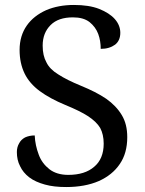

<svg xmlns="http://www.w3.org/2000/svg" viewBox="-20 -744 584 774"><path d="M247 10C214 10 186 7 161 0C136 -7 115 -16 98 -29C81 -42 69 -57 61 -74C52 -91 48 -110 48 -131C48 -144 51 -156 57 -166C62 -176 70 -184 81 -190C92 -195 105 -198 120 -198C121 -171 127 -145 136 -121C145 -96 160 -77 179 -62C198 -47 224 -39 255 -39C300 -39 335 -50 360 -72C385 -93 398 -124 398 -165C398 -190 393 -211 384 -228C374 -245 358 -260 336 -275C313 -290 282 -305 243 -321C202 -338 167 -357 140 -377C113 -397 92 -421 79 -448C66 -475 59 -506 59 -543C59 -581 69 -614 88 -641C107 -668 133 -688 166 -703C199 -717 236 -724 278 -724C318 -724 352 -719 380 -708C407 -697 428 -684 443 -667C458 -650 465 -631 465 -612C465 -591 458 -575 444 -564C429 -553 410 -547 386 -547C386 -568 383 -588 376 -607C369 -626 357 -642 341 -655C324 -668 302 -674 274 -674C235 -674 205 -664 184 -643C163 -622 152 -595 152 -560C152 -533 157 -511 167 -493C176 -474 192 -458 215 -444C238 -429 268 -414 307 -398C346 -382 380 -365 408 -346C435 -327 456 -305 471 -280C486 -255 493 -226 493 -191C493 -148 483 -112 463 -83C443 -53 414 -30 378 -14C341 2 297 10 247 10Z"/></svg>

Font: NameLogos Serif
Style: Regular
Weight: 500
Version: Version 0.1